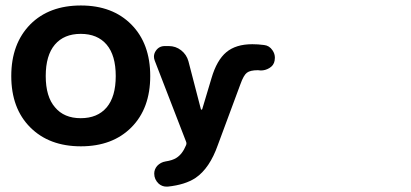

<svg xmlns="http://www.w3.org/2000/svg" viewBox="-20 -737 1513 707"><path d="M182.6 -341.8Q215.8 -301.8 277.3 -301.8Q338.9 -301.8 372.6 -341.3Q406.2 -380.9 406.2 -457Q406.2 -533.2 372.6 -572.8Q338.9 -612.3 277.3 -612.3Q215.8 -612.3 182.1 -572.8Q148.4 -533.2 148.4 -457Q148.4 -380.9 182.6 -341.8ZM91.8 -647.5Q161.1 -716.8 277.8 -716.8Q394.5 -716.8 463.9 -646.5Q533.2 -576.2 533.2 -457Q533.2 -337.9 463.9 -268.1Q394.5 -198.2 277.8 -198.2Q161.1 -198.2 91.3 -268.1Q21.5 -337.9 21.5 -457Q21.5 -576.2 91.8 -647.5ZM719.7 -335Q720.7 -333 722.2 -333Q723.6 -333 724.6 -335L758.8 -449.2Q778.3 -515.6 813.5 -544.9Q848.6 -574.2 909.2 -574.2Q929.7 -574.2 952.1 -571.3Q971.7 -569.3 983.4 -551.8Q992.2 -539.1 992.2 -524.4Q992.2 -519.5 991.2 -513.7Q988.3 -496.1 971.7 -486.3Q957 -477.5 940.4 -477.5Q937.5 -477.5 935.1 -478Q932.6 -478.5 929.7 -478.5Q901.4 -478.5 889.2 -469.2Q877 -460 865.2 -426.8L782.2 -203.1Q752 -117.2 700.2 -82Q662.1 -56.6 597.7 -49.8Q595.7 -49.8 592.8 -49.8Q577.1 -49.8 564.5 -60.5Q547.9 -76.2 547.9 -97.7Q547.9 -113.3 558.6 -126Q571.3 -139.6 589.8 -142.6Q615.2 -146.5 628.9 -155.3Q651.4 -168.9 665 -202.1Q668 -209 665 -215.8L549.8 -513.7Q546.9 -521.5 546.9 -528.3Q546.9 -540 553.7 -549.8Q565.4 -567.4 586.9 -567.4H601.6Q627 -567.4 647 -551.8Q667 -536.1 673.8 -511.7Z"/></svg>

Font: Gen Jyuu Gothic Heavy
Style: Bold
Weight: 900
Designer: [Source Han Sans]
Ryoko NISHIZUKA  (kana & ideographs); Paul D. Hunt (Latin, Greek & Cyrillic); Wenlong ZHANG  (bopomofo
Version: Version 1.002.20150607